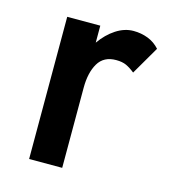

<svg xmlns="http://www.w3.org/2000/svg" viewBox="-79 -535 529 600"><g transform="rotate(15 185.5 -235.5)"><path d="M313 -345Q298 -357 285 -363Q272 -369 252 -369Q212 -369 194 -338.5Q176 -308 176 -259V0H69V-460H176V-405Q197 -435 224.5 -453Q252 -471 281 -471Q306 -471 328 -462.5Q350 -454 366 -436Z"/></g></svg>

Font: Jost* Medium
Style: Regular
Weight: 500
Version: Version 3.7